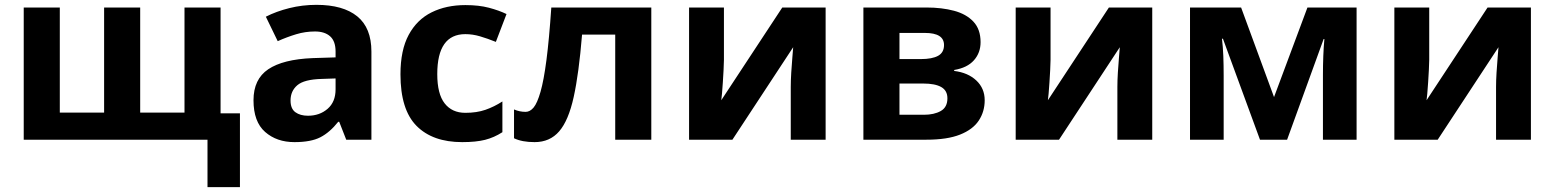

<svg xmlns="http://www.w3.org/2000/svg" viewBox="-20 -577 6421 793"><path d="M891 -546V-109H971V196H837V0H78V-546H227V-112H410V-546H559V-112H742V-546Z M1287 -557Q1397 -557 1455.5 -509.5Q1514 -462 1514 -364V0H1410L1381 -74H1377Q1342 -30 1303 -10Q1264 10 1196 10Q1123 10 1075 -32Q1027 -74 1027 -163Q1027 -250 1088 -291Q1149 -332 1271 -337L1366 -340V-364Q1366 -407 1343.5 -427Q1321 -447 1281 -447Q1241 -447 1203 -435.5Q1165 -424 1127 -407L1078 -508Q1121 -530 1175 -543.5Q1229 -557 1287 -557ZM1366 -253 1308 -251Q1236 -249 1208 -225Q1180 -201 1180 -162Q1180 -128 1200 -113.5Q1220 -99 1252 -99Q1300 -99 1333 -127.5Q1366 -156 1366 -208Z M1889 10Q1767 10 1700.5 -57Q1634 -124 1634 -270Q1634 -370 1668 -433Q1702 -496 1762.5 -526Q1823 -556 1902 -556Q1958 -556 1999.5 -545Q2041 -534 2072 -519L2028 -404Q1993 -418 1962.5 -427Q1932 -436 1902 -436Q1786 -436 1786 -271Q1786 -189 1816.5 -150Q1847 -111 1902 -111Q1949 -111 1985 -123.5Q2021 -136 2055 -158V-31Q2021 -9 1983.5 0.5Q1946 10 1889 10Z M2670 0H2521V-434H2384Q2371 -274 2349.5 -176.5Q2328 -79 2289.5 -34.5Q2251 10 2188 10Q2136 10 2103 -6V-125Q2126 -115 2151 -115Q2169 -115 2184 -133Q2199 -151 2212.5 -198Q2226 -245 2237 -329.5Q2248 -414 2257 -546H2670Z M2970 -546V-330Q2970 -313 2968.5 -288Q2967 -263 2965.5 -237Q2964 -211 2962 -190.5Q2960 -170 2959 -163L3211 -546H3390V0H3246V-218Q3246 -244 3248 -277Q3250 -310 3252.5 -338.5Q3255 -367 3256 -382L3005 0H2826V-546Z M4030 -403Q4030 -359 4002.5 -328Q3975 -297 3921 -288V-284Q3978 -277 4012.5 -244.5Q4047 -212 4047 -163Q4047 -116 4022.5 -79Q3998 -42 3945 -21Q3892 0 3806 0H3546V-546H3806Q3870 -546 3920.5 -532.5Q3971 -519 4000.5 -487.5Q4030 -456 4030 -403ZM3879 -391Q3879 -441 3800 -441H3695V-333H3783Q3830 -333 3854.5 -346.5Q3879 -360 3879 -391ZM3893 -171Q3893 -203 3867.5 -217.5Q3842 -232 3793 -232H3695V-103H3796Q3838 -103 3865.5 -118.5Q3893 -134 3893 -171Z M4319 -546V-330Q4319 -313 4317.5 -288Q4316 -263 4314.5 -237Q4313 -211 4311 -190.5Q4309 -170 4308 -163L4560 -546H4739V0H4595V-218Q4595 -244 4597 -277Q4599 -310 4601.5 -338.5Q4604 -367 4605 -382L4354 0H4175V-546Z M5583 -546V0H5444V-268Q5444 -308 5445.5 -346Q5447 -384 5450 -416H5447L5296 0H5184L5031 -417H5027Q5031 -384 5032.5 -346.5Q5034 -309 5034 -264V0H4895V-546H5106L5242 -176L5380 -546Z M5883 -546V-330Q5883 -313 5881.5 -288Q5880 -263 5878.5 -237Q5877 -211 5875 -190.5Q5873 -170 5872 -163L6124 -546H6303V0H6159V-218Q6159 -244 6161 -277Q6163 -310 6165.5 -338.5Q6168 -367 6169 -382L5918 0H5739V-546Z"/></svg>

Font: Noto Sans
Style: Bold
Weight: 700
Designer: Monotype Design Team
Foundry: Monotype Imaging Inc.
Version: Version 2.000;GOOG;noto-source:20170915:90ef993387c0; ttfaut